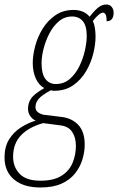

<svg xmlns="http://www.w3.org/2000/svg" viewBox="-67 -590 523 850"><path d="M112 240Q37 240 -5 204.5Q-47 169 -47 107Q-47 60 -27 27.5Q-7 -5 25 -25.5Q57 -46 91 -56Q77 -62 67 -76Q57 -90 57 -108Q57 -134 70.5 -154Q84 -174 129 -200Q105 -213 91.5 -242.5Q78 -272 78 -311Q78 -346 89 -387Q100 -428 122.5 -464Q145 -500 179 -523Q213 -546 259 -546Q280 -546 298 -539Q316 -532 330 -516Q351 -543 367.5 -556.5Q384 -570 404 -570Q419 -570 427.5 -559.5Q436 -549 436 -534Q436 -496 405 -496Q405 -518 400.5 -526Q396 -534 389 -534Q373 -534 344 -497Q350 -485 353 -466.5Q356 -448 356 -428Q356 -394 346 -353Q336 -312 314 -274.5Q292 -237 257 -212.5Q222 -188 172 -188Q167 -188 157 -190Q117 -168 103.5 -151.5Q90 -135 90 -116Q90 -101 101 -93Q112 -85 126 -82L208 -72Q253 -66 280.5 -36Q308 -6 308 50Q308 82 298 115.5Q288 149 265.5 177.5Q243 206 205.5 223Q168 240 112 240ZM180 -218Q216 -218 242 -240.5Q268 -263 284.5 -297Q301 -331 309 -367Q317 -403 317 -430Q317 -476 299.5 -496.5Q282 -517 252 -517Q219 -517 194 -496Q169 -475 152 -442.5Q135 -410 126 -374.5Q117 -339 117 -310Q117 -263 134 -240.5Q151 -218 180 -218ZM112 210Q171 210 205.5 188Q240 166 254.5 130.5Q269 95 269 55Q269 19 252.5 -6Q236 -31 200 -35L124 -45Q60 -27 25.5 9.5Q-9 46 -9 104Q-9 149 20 179.5Q49 210 112 210Z"/></svg>

Font: Noto Serif ExtraCondensed ExtraLight
Style: Italic
Weight: 200
Width: 2
Italic angle: -12°
Designer: Monotype Design Team
Foundry: Monotype Imaging Inc.
Version: Version 2.014; ttfautohint (v1.8.4.7-5d5b)